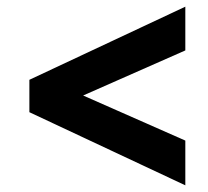

<svg xmlns="http://www.w3.org/2000/svg" viewBox="-20 -583 623 575"><path d="M535 -28 68 -247V-344L535 -563V-432L127 -252V-342L535 -162Z"/></svg>

Font: Inclusive Sans
Style: Bold
Weight: 700
Designer: Olivia King
Foundry: Olivia King
Version: Version 2.004